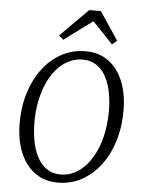

<svg xmlns="http://www.w3.org/2000/svg" viewBox="-64 -1040 814 1099"><g transform="rotate(5 343.0 -490.0)"><path d="M310 10Q249.5 10 203.8 -14Q158 -38 127 -80.8Q96 -123.5 80 -180.2Q64 -237 63 -302.5Q62 -399.5 87 -481.5Q112 -563.5 158 -624.5Q204 -685.5 266.8 -719.2Q329.5 -753 403.5 -753Q465 -753 510.8 -728.5Q556.5 -704 587 -661Q617.5 -618 633 -562Q648.5 -506 649 -442.5Q650.5 -346.5 626.2 -264.2Q602 -182 556.2 -120.5Q510.5 -59 447.8 -24.5Q385 10 310 10ZM321 -37.5Q363.5 -37.5 401.2 -56.5Q439 -75.5 469.5 -110.8Q500 -146 522 -194.8Q544 -243.5 555.2 -303.2Q566.5 -363 566 -431Q565 -492 553.8 -542Q542.5 -592 520.8 -628.2Q499 -664.5 466.8 -684.2Q434.5 -704 391.5 -704Q349 -704 311.2 -685.2Q273.5 -666.5 243 -631.8Q212.5 -597 190.8 -548.5Q169 -500 157.5 -440.5Q146 -381 147 -313Q148 -251.5 159.5 -200.8Q171 -150 193 -113.5Q215 -77 247 -57.2Q279 -37.5 321 -37.5ZM244 -829.5 403.5 -989.5H470.5L578 -828.5L550 -805Q521 -836 491.8 -867Q462.5 -898 433 -928Q392 -898 351.5 -867.8Q311 -837.5 270 -807Z"/></g></svg>

Font: Merriweather 20pt Light
Style: Italic
Weight: 300
Italic angle: -7.8°
Version: Version 2.101